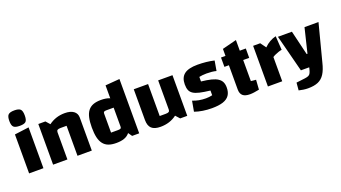

<svg xmlns="http://www.w3.org/2000/svg" viewBox="-69 -1391 3941 2219"><g transform="rotate(-20 1902.0 -282.0)"><path d="M60 -479 236 -502V0H60ZM148 -553Q93 -553 72.5 -572.5Q52 -592 52 -647Q52 -703 72.5 -723Q93 -743 148 -743Q202 -743 222 -723Q242 -703 242 -647Q242 -592 223 -572.5Q204 -553 148 -553Z M355 0V-500H442L486 -450Q529 -482 578 -498Q627 -514 683 -514Q754 -514 792.5 -485.5Q831 -457 831 -406V0H655V-369H581Q553 -369 542 -361Q531 -353 531 -334V0Z M1129 -514Q1187 -514 1227.5 -499Q1268 -484 1293 -453Q1318 -422 1329.5 -371.5Q1341 -321 1341 -250Q1341 -178 1329.5 -127.5Q1318 -77 1293 -45.5Q1268 -14 1227.5 0.5Q1187 15 1129 15Q1073 15 1034 0.5Q995 -14 970 -46Q945 -78 933.5 -128Q922 -178 922 -250Q922 -321 933.5 -371.5Q945 -422 970 -453.5Q995 -485 1034 -499.5Q1073 -514 1129 -514ZM1238 -380H1151Q1128 -380 1119.5 -374.5Q1111 -369 1111 -353V-119H1197Q1221 -119 1229.5 -124.5Q1238 -130 1238 -146ZM1414 -668V0H1327L1238 -127V-654Z M2005 -500V0H1918L1873 -50Q1831 -18 1781 -2Q1731 14 1674 14Q1599 14 1564 -18.5Q1529 -51 1529 -122V-500H1705V-107H1779Q1807 -107 1818 -115Q1829 -123 1829 -142V-500Z M2102 -351Q2102 -435 2154 -475Q2206 -515 2317 -515Q2371 -515 2422.5 -509.5Q2474 -504 2521 -493L2500 -371Q2475 -378 2445 -381Q2415 -384 2381 -384Q2356 -384 2331 -381.5Q2306 -379 2290 -375V-319Q2364 -311 2413 -298.5Q2462 -286 2491 -266.5Q2520 -247 2533 -219.5Q2546 -192 2546 -152Q2546 -94 2520.5 -57Q2495 -20 2442 -2.5Q2389 15 2304 15Q2249 15 2193.5 6.5Q2138 -2 2094 -18L2117 -146Q2189 -116 2278 -116Q2295 -116 2314 -118Q2333 -120 2357 -125V-183Q2279 -192 2229.5 -203.5Q2180 -215 2152 -233.5Q2124 -252 2113 -280Q2102 -308 2102 -351Z M2773 14Q2714 14 2685.5 -10.5Q2657 -35 2657 -87V-586L2833 -631V-126Q2849 -124 2864 -122.5Q2879 -121 2895 -120L2887 -1Q2853 6 2824.5 10Q2796 14 2773 14ZM2602 -385V-500H2907V-385Z M3084 -500 3134 -431Q3167 -464 3203 -484.5Q3239 -505 3280 -515L3291 -344Q3274 -342 3250.5 -334Q3227 -326 3206 -316.5Q3185 -307 3173 -298V0H2997V-500Z M3419 -45 3302 -500H3474L3546 -199H3556L3629 -500H3801L3683 -45ZM3427 179Q3399 179 3369 174.5Q3339 170 3315 164L3323 71L3431 58Q3461 54 3477 46Q3493 38 3501.5 20Q3510 2 3518 -30L3521 -45H3683Q3663 39 3631.5 88Q3600 137 3551.5 158Q3503 179 3427 179Z"/></g></svg>

Font: Changa
Style: Bold
Weight: 700
Designer: Eduardo Rodriguez Tunni
Foundry: Eduardo Rodriguez Tunni
Version: Version 3.002; ttfautohint (v1.8.2)